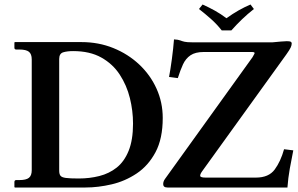

<svg xmlns="http://www.w3.org/2000/svg" viewBox="-20 -833 1323 853"><path d="M46 0 44 -2V-24Q44 -33 52 -33H66Q96 -33 108.5 -43Q121 -53 121 -77V-569Q121 -593 108.5 -603Q96 -613 66 -613H52Q44 -613 44 -621V-644L46 -646H342Q418 -646 483.5 -619.5Q549 -593 598.5 -546.5Q648 -500 675.5 -439Q703 -378 703 -309Q703 -217 671 -157Q639 -97 587.5 -62.5Q536 -28 476 -14Q416 0 360 0ZM243 -75Q243 -60 248.5 -52.5Q254 -45 272.5 -42.5Q291 -40 330 -40Q378 -40 421.5 -51Q465 -62 498.5 -88.5Q532 -115 551.5 -163Q571 -211 571 -284Q571 -341 557 -397.5Q543 -454 512 -501.5Q481 -549 430 -577.5Q379 -606 305 -606Q278 -606 260.5 -600.5Q243 -595 243 -571ZM1257 0H724Q705 0 705 -15Q705 -27 713 -38L1102 -579Q1107 -587 1110.5 -594.5Q1114 -602 1100 -602H885Q848 -602 826.5 -587.5Q805 -573 793 -547Q781 -521 770 -486L731 -491Q737 -522 743.5 -570Q750 -618 753 -658Q772 -657 780.5 -653.5Q789 -650 800 -647.5Q811 -645 834 -645H1191Q1214 -647 1229 -648.5Q1244 -650 1254 -650Q1268 -650 1272 -647.5Q1276 -645 1276 -640Q1276 -632 1271.5 -622Q1267 -612 1252 -591L878 -72Q868 -58 869.5 -51Q871 -44 894 -44H1117Q1174 -44 1200.5 -80Q1227 -116 1242 -170L1283 -165Q1275 -126 1267.5 -84Q1260 -42 1257 0ZM965 -698Q943 -726 917 -749Q891 -772 864 -793L880 -813Q909 -800 935 -785.5Q961 -771 986 -752Q1014 -772 1039.5 -786.5Q1065 -801 1093 -813L1108 -793Q1080 -771 1055.5 -747.5Q1031 -724 1008 -698Z"/></svg>

Font: Libertinus Serif SemiBold
Style: Regular
Weight: 600
Designer: Philipp H. Poll, Khaled Hosny
Foundry: Caleb Maclennan
Version: Version 7.051;RELEASE